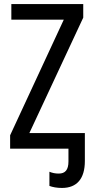

<svg xmlns="http://www.w3.org/2000/svg" viewBox="-20 -734 464 948"><path d="M286 194C360 194 399 148 399 61V-77H125L391 -647V-714H36V-637H295L30 -66V0H318V63C318 105 302 123 270 123C253 123 238 120 224 114V184C240 190 261 194 286 194Z"/></svg>

Font: Noto Sans Condensed
Style: Regular
Weight: 400
Width: 3
Designer: Monotype Design Team
Foundry: Monotype Imaging Inc.
Version: Version 2.013